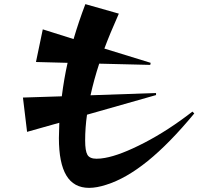

<svg xmlns="http://www.w3.org/2000/svg" viewBox="-20 -840 1040 929"><path d="M265 -172Q265 -196 267 -246L111 -202L91 -368L279 -374Q290 -460 307 -536L154 -540L187 -698L336 -651Q361 -736 393 -820L555 -774Q511 -675 485 -605L709 -536L707 -526L460 -532Q435 -456 418 -379L735 -390V-380L401 -285Q392 -222 392 -160Q392 -110 403 -91Q414 -72 447 -72Q467 -72 488 -76Q562 -89 678 -149Q794 -209 911 -300L920 -291Q800 -146 695 -61Q590 24 494 54Q448 69 411 69Q337 69 301 9Q265 -51 265 -172Z"/></svg>

Font: Tiejili SC
Style: Regular
Weight: 400
Designer: Buernia
Foundry: Ershou Xiaoxi Press
Version: Version 1.100